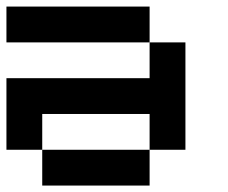

<svg xmlns="http://www.w3.org/2000/svg" viewBox="-20 -576 707 596"><path d="M111.1 -111.1H444.4V0H111.1ZM444.4 -333.3V-444.4H555.6V-111.1H444.4V-222.2H111.1V-111.1H0V-333.3ZM0 -555.6H444.4V-444.4H0Z"/></svg>

Font: Pixeloid Mono
Style: Regular
Weight: 400
Monospace: yes
Designer: GGBotNet
Foundry: GGBotNet
Version: 0.5